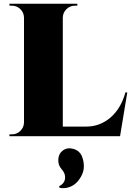

<svg xmlns="http://www.w3.org/2000/svg" viewBox="-20 -720 693 1015"><path d="M643.1 -231.4H652.8L614.7 0H29.8L30.3 -9.8H43Q69.3 -9.8 87.9 -28.3Q106.4 -46.9 106.9 -72.8V-627Q106.4 -652.8 87.9 -671.4Q69.3 -689.9 43 -689.9H30.3L29.8 -700.2H388.7V-689.9H376Q349.6 -689.9 331.1 -671.4Q312.5 -652.8 312 -627V-50.8H435.5Q508.3 -50.8 564 -98.6Q619.6 -146.5 643.1 -231.4ZM294.9 272.9 292.5 264.2Q306.6 257.8 315.9 245.4Q325.2 232.9 324 213.1Q322.8 193.4 305.2 173.8Q286.1 151.9 288.3 121.6Q290.5 91.3 311.5 76.2Q335.4 58.1 367.4 66.9Q399.4 75.7 412.6 105Q422.9 130.4 423.3 156.2Q423.8 182.1 412.6 205.3Q401.4 228.5 384.5 245.4Q367.7 262.2 343.8 270Q319.8 277.8 294.9 272.9Z"/></svg>

Font: Cinzel Black
Style: Regular
Weight: 900
Designer: Natanael Gama
Version: Version 1.001;PS 001.001;hotconv 1.0.56;makeotf.lib2.0.21325